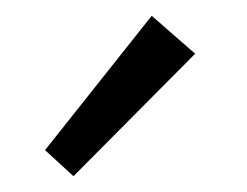

<svg xmlns="http://www.w3.org/2000/svg" viewBox="-20 -719 312 243"><path d="M37 -529 172 -699 227 -651 73 -496Z"/></svg>

Font: Ysabeau Medium
Style: Regular
Weight: 500
Designer: Christian Thalmann (Catharsis Fonts)
Version: Version 0.003